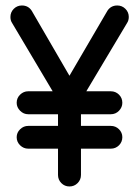

<svg xmlns="http://www.w3.org/2000/svg" viewBox="-20 -679 506 700"><path d="M24.2 -595Q18 -604.2 18 -617Q18 -634.5 30.2 -646.8Q42.5 -659 59.8 -659Q83 -659 95.5 -640L233.2 -402.8L371.8 -640Q384.5 -659 407.5 -659Q425 -659 437.2 -646.8Q449.5 -634.5 449.5 -617.2Q449.5 -604.5 443.2 -595L233.2 -243.2ZM191.5 -323Q191.5 -340.5 203.6 -352.8Q215.8 -365 233.2 -365Q250.8 -365 263 -352.8Q275.2 -340.5 275.2 -323V-41.2Q275.2 -23.8 263 -11.5Q250.8 0.8 233.2 0.8Q215.8 0.8 203.6 -11.5Q191.5 -23.8 191.5 -41.2ZM384 -346.2Q401.5 -346.2 413.8 -334Q426 -321.8 426 -304.2Q426 -287.8 413.8 -275.1Q401.5 -262.5 384 -262.5H82.8Q66 -262.5 53.4 -275.1Q40.8 -287.8 40.8 -304.2Q40.8 -321.8 53.4 -334Q66 -346.2 82.8 -346.2ZM384 -220Q401.5 -220 413.8 -207.8Q426 -195.5 426 -178.8Q426 -161.5 413.8 -149.2Q401.5 -137 384 -137H82.8Q66 -137 53.4 -149.2Q40.8 -161.5 40.8 -178.8Q40.8 -195.5 53.4 -207.8Q66 -220 82.8 -220Z"/></svg>

Font: Libertine-Super Thin
Style: Regular
Weight: 100
Designer: Bastien Sozeau
Foundry: NBR — Bastien Sozeau
Version: Version 2.003;gftools[0.9.33]